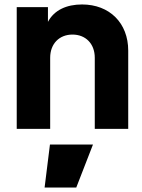

<svg xmlns="http://www.w3.org/2000/svg" viewBox="-20 -578 639 861"><path d="M55 0H205V-319C205 -382 246 -423 305 -423C364 -423 405 -382 405 -319V0H555V-351C555 -475 471 -558 348 -558C279 -558 223 -533 195 -480V-546H55ZM180 263H322L397 70H204Z"/></svg>

Font: Mluvka ExtraBold
Style: Regular
Weight: 800
Designer: Modified by Jiří Krblich, Original typeface by Gumpita Rahayu
Foundry: Gumpita Rahayu & Jiří Krblich
Version: Version 2.000;Glyphs 3.1.1 (3134)